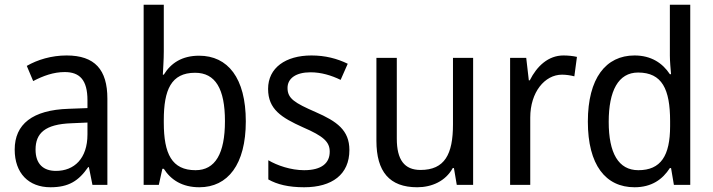

<svg xmlns="http://www.w3.org/2000/svg" viewBox="-20 -780 3009 810"><path d="M261 -546C197 -546 138 -528 93 -502L120 -438C162 -460 206 -476 253 -476C316 -476 349 -443 349 -357V-324L269 -321C117 -316 42 -256 42 -149C42 -49 101 10 193 10C270 10 312 -17 352 -75H355L370 0H433V-364C433 -486 380 -546 261 -546ZM281 -260 349 -263V-213C349 -111 293 -59 216 -59C164 -59 130 -87 130 -149C130 -218 170 -256 281 -260Z M671 -563V-760H586V0H650L665 -68H671C701 -21 749 10 821 10C941 10 1017 -86 1017 -268C1017 -451 941 -545 820 -545C748 -545 701 -514 671 -465H667C668 -490 671 -527 671 -563ZM803 -473C889 -473 929 -405 929 -269C929 -132 888 -62 805 -62C705 -62 671 -131 671 -263V-273C671 -401 702 -473 803 -473Z M1454 -147C1454 -231 1401 -268 1312 -307C1223 -346 1193 -364 1193 -409C1193 -449 1228 -475 1290 -475C1335 -475 1378 -462 1417 -443L1447 -511C1402 -533 1352 -546 1294 -546C1185 -546 1111 -494 1111 -405C1111 -319 1167 -284 1258 -243C1346 -205 1371 -181 1371 -140C1371 -92 1337 -62 1263 -62C1207 -62 1149 -82 1112 -104V-23C1149 -2 1197 10 1263 10C1381 10 1454 -44 1454 -147Z M1976 -536H1891V-255C1891 -129 1856 -63 1754 -63C1686 -63 1654 -106 1654 -195V-536H1568V-186C1568 -56 1623 10 1740 10C1802 10 1860 -16 1890 -71H1895L1907 0H1976Z M2357 -546C2293 -546 2245 -501 2215 -441H2211L2200 -536H2132V0H2217V-284C2217 -391 2278 -465 2351 -465C2368 -465 2388 -462 2403 -458L2414 -540C2397 -544 2376 -546 2357 -546Z M2657 10C2729 10 2775 -23 2806 -71H2811L2823 0H2892V-760H2806V-545C2806 -524 2809 -489 2811 -467H2806C2775 -514 2727 -546 2657 -546C2536 -546 2460 -450 2460 -267C2460 -84 2535 10 2657 10ZM2673 -62C2589 -62 2548 -134 2548 -266C2548 -396 2588 -474 2672 -474C2773 -474 2807 -404 2807 -269V-248C2807 -123 2768 -62 2673 -62Z"/></svg>

Font: Noto Sans Thai Looped SemiCondensed
Style: Regular
Weight: 400
Width: 4
Designer: Sasikarn Vongin, Ben Mitchell
Foundry: The Fontpad Ltd
Version: Version 1.001